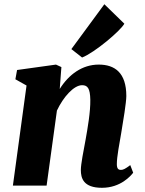

<svg xmlns="http://www.w3.org/2000/svg" viewBox="-20 -871 679 901"><path d="M40.5 0H198.7L247.1 -352.1C277.3 -416.5 326.7 -471.2 365.2 -471.2C391.1 -471.2 402.8 -456.5 403.8 -402.8C404.8 -346.2 391.1 -268.6 381.8 -216.3C371.6 -161.6 359.4 -100.6 359.4 -73.2C359.4 -35.6 370.6 10.3 458.5 10.3C546.4 10.3 594.2 -46.4 605 -60.5L591.3 -96.2C567.9 -78.6 558.1 -73.7 547.4 -73.7C537.6 -73.7 528.3 -77.1 528.3 -100.6C528.3 -136.7 540.5 -196.8 548.8 -246.6C558.1 -301.3 572.8 -391.1 572.8 -420.4C572.8 -529.8 518.6 -567.9 443.4 -567.9C366.2 -567.9 303.2 -522 260.3 -453.6L268.1 -556.2L242.7 -567.9L60.1 -542.5L52.2 -499L104.5 -469.7ZM365.2 -601.1C423.3 -623.5 545.9 -726.6 563.5 -759.8L469.7 -851.1L314.9 -640.6Z"/></svg>

Font: Merriweather
Style: Heavy Italic
Weight: 900
Italic angle: -7.5°
Designer: Eben Sorkin
Foundry: Eben Sorkin
Version: Version 1.001